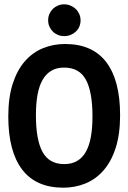

<svg xmlns="http://www.w3.org/2000/svg" viewBox="-20 -851 590 882"><path d="M531.7 -321.8Q531.7 -234.9 511.5 -171.9Q491.2 -108.9 455.8 -68.4Q420.4 -27.8 372.8 -8.3Q325.2 11.2 271 11.2Q145 11.2 81.5 -72.5Q18.1 -156.2 18.1 -315.9Q18.1 -402.8 38.3 -465.8Q58.6 -528.8 94 -569.3Q129.4 -609.9 177 -629.4Q224.6 -648.9 278.8 -648.9Q404.8 -648.9 468.3 -565.4Q531.7 -481.9 531.7 -321.8ZM404.8 -315.9Q404.8 -429.2 374.5 -484.9Q344.2 -540.5 274.9 -540.5Q240.2 -540.5 215.8 -526.1Q191.4 -511.7 175.5 -483.9Q159.7 -456.1 152.3 -415.3Q145 -374.5 145 -321.8Q145 -208.5 175.5 -152.8Q206.1 -97.2 274.9 -97.2Q309.6 -97.2 334.2 -111.6Q358.9 -126 374.5 -153.8Q390.1 -181.6 397.5 -222.4Q404.8 -263.2 404.8 -315.9ZM350.1 -757.8Q350.1 -742.2 344.5 -729Q338.9 -715.8 328.6 -706.1Q318.4 -696.3 304.7 -690.7Q291 -685.1 274.9 -685.1Q259.3 -685.1 245.8 -690.7Q232.4 -696.3 222.7 -706.1Q212.9 -715.8 207 -729Q201.2 -742.2 201.2 -757.8Q201.2 -773.4 207 -786.9Q212.9 -800.3 222.7 -810.1Q232.4 -819.8 245.8 -825.4Q259.3 -831.1 274.9 -831.1Q290 -831.1 303.7 -825.4Q317.4 -819.8 327.6 -810.1Q337.9 -800.3 344 -786.9Q350.1 -773.4 350.1 -757.8ZM0 -638.2Z"/></svg>

Font: Code New Roman
Style: Bold
Weight: 700
Monospace: yes
Designer: Sam Radian
Foundry: Code New Roman
Version: Version 1.508 October 19, 2014